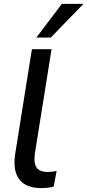

<svg xmlns="http://www.w3.org/2000/svg" viewBox="-20 -958 449 987"><path d="M193 9Q114 9 79.5 -35.5Q45 -80 58 -166L144 -705H245L159 -167Q155 -135 160 -114.5Q165 -94 181.5 -84Q198 -74 225 -74Q236 -74 247.5 -75.5Q259 -77 271 -79L256 1Q242 5 225.5 7Q209 9 193 9ZM167 -765 298 -938H409L241 -765Z"/></svg>

Font: Nunito Sans 12pt ExtraLight 12pt SemiBold
Style: Italic
Weight: 600
Italic angle: -9°
Version: Version 3.101;gftools[0.9.27]